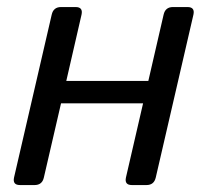

<svg xmlns="http://www.w3.org/2000/svg" viewBox="-20 -533 587 553"><path d="M37.6 0Q15.6 0 20.5 -22L128.9 -490.7Q133.8 -512.7 155.8 -512.7H197.8Q219.7 -512.7 214.8 -490.7L170.9 -299.8H407.2L451.2 -490.7Q456.1 -512.7 478 -512.7H520Q542 -512.7 537.1 -490.7L428.7 -22Q423.8 0 401.9 0H359.9Q337.9 0 342.8 -22L392.1 -235.4H155.8L106.4 -22Q101.6 0 79.6 0Z"/></svg>

Font: Istok Web
Style: Italic
Weight: 400
Italic angle: -13°
Designer: Andrey V. Panov
Foundry: Andrey V. Panov
Version: Version 1.0.2g